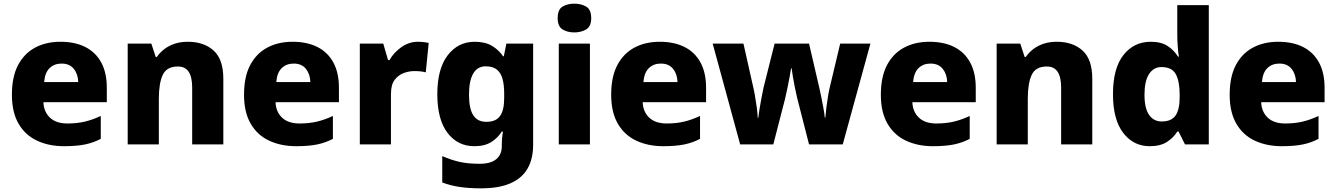

<svg xmlns="http://www.w3.org/2000/svg" viewBox="-20 -788 7294 1048"><path d="M310 -560Q389 -560 445.5 -531.5Q502 -503 532.5 -447Q563 -391 563 -309V-230H217Q219 -178 252.5 -146Q286 -114 348 -114Q400 -114 442.5 -124Q485 -134 530 -155V-30Q490 -9 444 0.5Q398 10 329 10Q247 10 182.5 -20Q118 -50 81.5 -112.5Q45 -175 45 -271Q45 -369 78.5 -432.5Q112 -496 171.5 -528Q231 -560 310 -560ZM316 -441Q276 -441 250.5 -416Q225 -391 221 -340H407Q406 -383 383 -412Q360 -441 316 -441Z M1005 -560Q1093 -560 1146 -512Q1199 -464 1199 -358V0H1029V-310Q1029 -367 1010 -396Q991 -425 951 -425Q890 -425 868.5 -379.5Q847 -334 847 -249V0H677V-550H806L830 -477H836Q854 -503 879 -521.5Q904 -540 935.5 -550Q967 -560 1005 -560Z M1577 -560Q1656 -560 1712.5 -531.5Q1769 -503 1799.5 -447Q1830 -391 1830 -309V-230H1484Q1486 -178 1519.5 -146Q1553 -114 1615 -114Q1667 -114 1709.5 -124Q1752 -134 1797 -155V-30Q1757 -9 1711 0.5Q1665 10 1596 10Q1514 10 1449.5 -20Q1385 -50 1348.5 -112.5Q1312 -175 1312 -271Q1312 -369 1345.5 -432.5Q1379 -496 1438.5 -528Q1498 -560 1577 -560ZM1583 -441Q1543 -441 1517.5 -416Q1492 -391 1488 -340H1674Q1673 -383 1650 -412Q1627 -441 1583 -441Z M2261 -560Q2277 -560 2294 -558Q2311 -556 2320 -554L2304 -393Q2294 -396 2279 -398Q2264 -400 2241 -400Q2213 -400 2184 -389.5Q2155 -379 2134.5 -352.5Q2114 -326 2114 -275V0H1944V-550H2072L2098 -460H2106Q2129 -501 2170.5 -530.5Q2212 -560 2261 -560Z M2571 -560Q2628 -560 2665 -538Q2702 -516 2726 -481H2730L2744 -550H2890V3Q2890 80 2859 133Q2828 186 2765 213Q2702 240 2606 240Q2540 240 2489.5 232.5Q2439 225 2394 208V64Q2442 85 2488 95.5Q2534 106 2598 106Q2658 106 2688.5 81Q2719 56 2719 10V-2Q2719 -15 2720.5 -33.5Q2722 -52 2725 -70H2719Q2698 -36 2662 -13Q2626 10 2569 10Q2478 10 2422.5 -63Q2367 -136 2367 -274Q2367 -412 2423.5 -486Q2480 -560 2571 -560ZM2631 -426Q2586 -426 2563 -386.5Q2540 -347 2540 -272Q2540 -194 2563.5 -158.5Q2587 -123 2634 -123Q2661 -123 2679.5 -131Q2698 -139 2709.5 -155Q2721 -171 2726.5 -195.5Q2732 -220 2732 -254V-277Q2732 -326 2722.5 -359Q2713 -392 2691 -409Q2669 -426 2631 -426Z M3200 -550V0H3030V-550ZM3115 -768Q3152 -768 3179.5 -752Q3207 -736 3207 -689Q3207 -644 3179.5 -627.5Q3152 -611 3115 -611Q3077 -611 3050.5 -627.5Q3024 -644 3024 -689Q3024 -736 3050.5 -752Q3077 -768 3115 -768Z M3581 -560Q3660 -560 3716.5 -531.5Q3773 -503 3803.5 -447Q3834 -391 3834 -309V-230H3488Q3490 -178 3523.5 -146Q3557 -114 3619 -114Q3671 -114 3713.5 -124Q3756 -134 3801 -155V-30Q3761 -9 3715 0.5Q3669 10 3600 10Q3518 10 3453.5 -20Q3389 -50 3352.5 -112.5Q3316 -175 3316 -271Q3316 -369 3349.5 -432.5Q3383 -496 3442.5 -528Q3502 -560 3581 -560ZM3587 -441Q3547 -441 3521.5 -416Q3496 -391 3492 -340H3678Q3677 -383 3654 -412Q3631 -441 3587 -441Z M4331 -254Q4325 -280 4318.5 -311.5Q4312 -343 4307.5 -371.5Q4303 -400 4301 -415H4298Q4296 -400 4290.5 -371Q4285 -342 4278.5 -309.5Q4272 -277 4265 -248L4201 0H4020L3870 -550H4038L4089 -323Q4095 -299 4100.5 -267Q4106 -235 4110.5 -203Q4115 -171 4116 -145H4119Q4121 -164 4125 -188.5Q4129 -213 4133.5 -237.5Q4138 -262 4142 -282Q4146 -302 4148 -311L4208 -550H4396L4452 -309Q4457 -289 4462.5 -260Q4468 -231 4474 -200.5Q4480 -170 4482 -146H4485Q4487 -171 4491 -203.5Q4495 -236 4500.5 -268Q4506 -300 4512 -323L4566 -550H4731L4580 0H4396Z M5053 -560Q5132 -560 5188.5 -531.5Q5245 -503 5275.5 -447Q5306 -391 5306 -309V-230H4960Q4962 -178 4995.5 -146Q5029 -114 5091 -114Q5143 -114 5185.5 -124Q5228 -134 5273 -155V-30Q5233 -9 5187 0.5Q5141 10 5072 10Q4990 10 4925.5 -20Q4861 -50 4824.5 -112.5Q4788 -175 4788 -271Q4788 -369 4821.5 -432.5Q4855 -496 4914.5 -528Q4974 -560 5053 -560ZM5059 -441Q5019 -441 4993.5 -416Q4968 -391 4964 -340H5150Q5149 -383 5126 -412Q5103 -441 5059 -441Z M5748 -560Q5836 -560 5889 -512Q5942 -464 5942 -358V0H5772V-310Q5772 -367 5753 -396Q5734 -425 5694 -425Q5633 -425 5611.5 -379.5Q5590 -334 5590 -249V0H5420V-550H5549L5573 -477H5579Q5597 -503 5622 -521.5Q5647 -540 5678.5 -550Q5710 -560 5748 -560Z M6255 10Q6167 10 6111 -62.5Q6055 -135 6055 -274Q6055 -415 6112 -487.5Q6169 -560 6261 -560Q6318 -560 6353 -537Q6388 -514 6410 -479H6415Q6411 -498 6408.5 -533Q6406 -568 6406 -599V-760H6578V0H6448L6413 -70H6406Q6386 -37 6350 -13.5Q6314 10 6255 10ZM6321 -125Q6374 -125 6396.5 -157.5Q6419 -190 6419 -257V-272Q6419 -344 6398 -383Q6377 -422 6319 -422Q6277 -422 6252 -384Q6227 -346 6227 -271Q6227 -197 6252 -161Q6277 -125 6321 -125Z M6957 -560Q7036 -560 7092.5 -531.5Q7149 -503 7179.5 -447Q7210 -391 7210 -309V-230H6864Q6866 -178 6899.5 -146Q6933 -114 6995 -114Q7047 -114 7089.5 -124Q7132 -134 7177 -155V-30Q7137 -9 7091 0.5Q7045 10 6976 10Q6894 10 6829.5 -20Q6765 -50 6728.5 -112.5Q6692 -175 6692 -271Q6692 -369 6725.5 -432.5Q6759 -496 6818.5 -528Q6878 -560 6957 -560ZM6963 -441Q6923 -441 6897.5 -416Q6872 -391 6868 -340H7054Q7053 -383 7030 -412Q7007 -441 6963 -441Z"/></svg>

Font: Noto Sans Syriac Eastern ExtraBold
Style: Regular
Weight: 800
Designer: Patrick Giasson and the Monotype Design Team
Foundry: Monotype Imaging Inc.
Version: Version 3.001